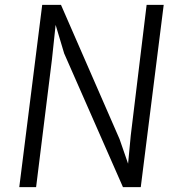

<svg xmlns="http://www.w3.org/2000/svg" viewBox="-20 -767 725 787"><path d="M59 0 153 -747H230L470 -197L505 -96L516 -212L581 -747H651L557 0H484L243 -548L208 -665L193 -524L128 0Z"/></svg>

Font: Koeln Type Sans Light
Style: Italic
Weight: 300
Italic angle: -7.5°
Designer: Eben Sorkin
Foundry: Eben Sorkin
Version: Version 2.001